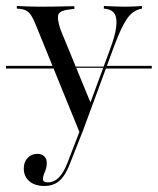

<svg xmlns="http://www.w3.org/2000/svg" viewBox="-55 -433 530 646"><path d="M161.3 -204.8 159.7 -208.9H301.6L300 -204.8ZM-34.7 -202.4V-211.3H158.1L161.3 -202.4ZM300 -202.4 303.2 -211.3H455.6V-202.4ZM212.9 12.9 64.5 -351.6Q56.5 -371 49.6 -381.5Q42.7 -391.9 34.3 -396.8Q25.8 -401.6 12.9 -403.2L1.6 -404V-412.9Q18.5 -412.1 37.9 -411.3Q57.3 -410.5 77.4 -410.5H78.2H81.5Q106.5 -410.5 127.8 -410.9Q149.2 -411.3 166.5 -411.7Q183.9 -412.1 195.2 -412.1V-403.2L182.3 -401.6Q149.2 -398.4 142.3 -385.9Q135.5 -373.4 148.4 -333.9L250.8 -84.7L244.4 -75L313.7 -262.9Q332.3 -312.1 335.9 -341.9Q339.5 -371.8 330.6 -386.3Q321.8 -400.8 300.8 -403.2L294.4 -404V-412.9Q311.3 -412.1 331 -411.3Q350.8 -410.5 365.3 -410.5Q383.9 -410.5 398.4 -411.3Q412.9 -412.1 422.6 -412.9V-404L415.3 -402.4Q400 -398.4 386.7 -386.7Q373.4 -375 359.3 -348Q345.2 -321 326.6 -271L221.8 12.9ZM94.4 192.7Q62.1 192.7 43.5 176.6Q25 160.5 25 133.9Q25 112.1 37.9 98.4Q50.8 84.7 71 84.7Q85.5 84.7 94 93.1Q102.4 101.6 102.4 115.3Q102.4 127.4 99.2 136.7Q96 146 92.7 153.6Q89.5 161.3 89.5 169.4Q89.5 180.6 105.6 180.6Q126.6 180.6 142.7 164.5Q158.9 148.4 171.8 115.3L216.9 -1.6L225.8 2.4L181.5 114.5Q171 142.7 158.5 160.1Q146 177.4 130.2 185.1Q114.5 192.7 94.4 192.7Z"/></svg>

Font: Playfair 144pt SemiCondensed Light
Style: Regular
Weight: 300
Width: 4
Designer: Claus Eggers Sørensen
Foundry: Claus Eggers Sørensen
Version: Version 2.203